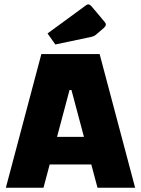

<svg xmlns="http://www.w3.org/2000/svg" viewBox="-20 -878 659 898"><path d="M7.4 0 173.4 -625H446L612 0H436L314.2 -457H305.2L183.4 0ZM118.4 -108.8V-238H501.5V-108.8ZM238.8 -670 202.4 -721.5 382.5 -853.5Q387.5 -857.5 392.8 -857.5Q399.8 -857.5 408.4 -848L466.6 -779Q475.1 -769.5 475.1 -763.2Q475.1 -755.9 465.1 -746.9L429.7 -716.5Q424.2 -711.8 418.9 -709.4Q413.7 -707 404.7 -705Z"/></svg>

Font: Changa
Style: Regular
Weight: 400
Designer: Eduardo Rodriguez Tunni
Foundry: Eduardo Rodriguez Tunni
Version: Version 3.003